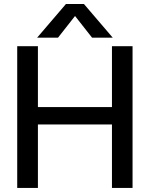

<svg xmlns="http://www.w3.org/2000/svg" viewBox="-20 -927 739 947"><path d="M163.1 -741.2 305.2 -907.2H394L536.1 -741.2H434.1L350.1 -848.1L266.1 -741.2ZM64.9 0V-699.2H167V-398.9H532.2V-699.2H633.8V0H532.2V-313H167V0Z"/></svg>

Font: Prompt
Style: Regular
Weight: 400
Designer: Katatrad Team
Foundry: CadsonDemak
Version: Version 1.000;PS 001.000;hotconv 1.0.88;makeotf.lib2.5.64775